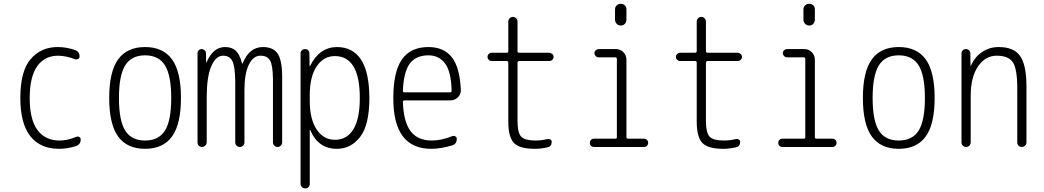

<svg xmlns="http://www.w3.org/2000/svg" viewBox="-20 -780 5540 1019"><path d="M293 9.8Q193.4 9.8 140.6 -57.6Q87.9 -125 87.9 -259.8Q87.9 -402.3 142.6 -466.3Q197.3 -530.3 286.1 -530.3Q333 -530.3 377.9 -514.6Q402.3 -505.9 402.3 -480.5Q402.3 -471.7 394.5 -467.3Q386.7 -462.9 377.9 -465.8Q333 -483.4 289.1 -484.4Q216.8 -484.4 177.2 -428.2Q137.7 -372.1 137.7 -259.8Q137.7 -144.5 179.2 -89.4Q220.7 -34.2 295.9 -34.2Q338.9 -34.2 384.8 -53.7Q392.6 -57.6 400.4 -53.2Q408.2 -48.8 408.2 -40Q408.2 -13.7 383.8 -4.9Q338.9 9.8 293 9.8Z M855.5 -433.1Q822.3 -486.3 750 -486.3Q677.7 -486.3 644.5 -433.1Q611.3 -379.9 611.3 -259.8Q611.3 -139.6 644.5 -86.9Q677.7 -34.2 750 -34.2Q822.3 -34.2 855.5 -86.9Q888.7 -139.6 888.7 -259.8Q888.7 -379.9 855.5 -433.1ZM893.1 -55.7Q845.7 9.8 750 9.8Q654.3 9.8 606.9 -55.7Q559.6 -121.1 559.6 -260.3Q559.6 -399.4 606.9 -464.8Q654.3 -530.3 750 -530.3Q845.7 -530.3 893.1 -464.8Q940.4 -399.4 940.4 -260.3Q940.4 -121.1 893.1 -55.7Z M1028.3 -25.4V-498Q1028.3 -506.8 1034.7 -513.2Q1041 -519.5 1049.8 -519.5Q1058.6 -519.5 1065.9 -513.2Q1073.2 -506.8 1073.2 -498L1074.2 -448.2Q1074.2 -447.3 1075.2 -447.3Q1076.2 -447.3 1076.2 -449.2Q1110.4 -530.3 1174.8 -530.3Q1210.9 -530.3 1231.9 -510.3Q1252.9 -490.2 1264.6 -443.4Q1264.6 -442.4 1266.6 -442.4Q1267.6 -442.4 1267.6 -443.4Q1302.7 -530.3 1375 -530.3Q1430.7 -530.3 1454.1 -494.6Q1477.5 -459 1477.5 -370.1V-24.4Q1477.5 -14.6 1470.2 -7.3Q1462.9 0 1453.1 0Q1443.4 0 1436 -6.8Q1428.7 -13.7 1428.7 -24.4V-360.4Q1427.7 -434.6 1413.1 -459.5Q1398.4 -484.4 1362.3 -484.4Q1324.2 -484.4 1300.8 -437Q1277.3 -389.6 1277.3 -299.8V-24.4Q1277.3 -14.6 1270 -7.3Q1262.7 0 1252.9 0Q1243.2 0 1235.8 -6.8Q1228.5 -13.7 1228.5 -24.4V-349.6Q1227.5 -428.7 1212.9 -456.5Q1198.2 -484.4 1164.1 -484.4Q1125 -484.4 1101.1 -427.7Q1077.1 -371.1 1077.1 -264.6V-25.4Q1077.1 -14.6 1069.3 -7.3Q1061.5 0 1051.8 0Q1042 0 1035.2 -6.8Q1028.3 -13.7 1028.3 -25.4Z M1624 -275.4V-245.1Q1624 -147.5 1660.6 -92.8Q1697.3 -38.1 1757.8 -38.1Q1821.3 -38.1 1855.5 -93.8Q1889.6 -149.4 1889.6 -259.8Q1889.6 -481.4 1757.8 -482.4Q1697.3 -482.4 1660.6 -427.7Q1624 -373 1624 -275.4ZM1575.2 195.3V-497.1Q1575.2 -506.8 1582 -513.2Q1588.9 -519.5 1599.1 -519.5Q1609.4 -519.5 1615.7 -513.2Q1622.1 -506.8 1622.1 -497.1L1623 -429.7Q1623 -428.7 1624 -428.7Q1626 -428.7 1626 -430.7Q1674.8 -529.3 1767.6 -530.3Q1939.5 -530.3 1940.4 -259.8Q1940.4 -117.2 1891.6 -53.7Q1842.8 9.8 1767.6 9.8Q1668.9 9.8 1627 -88.9Q1627 -90.8 1626 -90.8Q1624 -90.8 1624 -89.8V195.3Q1624 206.1 1617.2 212.9Q1610.4 219.7 1600.1 219.7Q1589.8 219.7 1582.5 212.9Q1575.2 206.1 1575.2 195.3Z M2253.9 -486.3Q2187.5 -486.3 2154.8 -442.4Q2122.1 -398.4 2118.2 -297.9Q2118.2 -290 2126 -290H2368.2Q2377 -290 2377 -298.8Q2374 -402.3 2341.3 -444.3Q2308.6 -486.3 2253.9 -486.3ZM2268.6 9.8Q2066.4 9.8 2067.4 -259.8Q2067.4 -399.4 2113.3 -464.8Q2159.2 -530.3 2253.9 -530.3Q2335.9 -530.3 2378.4 -475.6Q2420.9 -420.9 2425.8 -302.7Q2426.8 -279.3 2409.7 -263.2Q2392.6 -247.1 2369.1 -247.1H2126Q2118.2 -247.1 2118.2 -238.3Q2122.1 -131.8 2159.7 -83Q2197.3 -34.2 2271.5 -34.2Q2322.3 -34.2 2380.9 -57.6Q2388.7 -60.5 2396.5 -56.2Q2404.3 -51.8 2404.3 -43Q2404.3 -16.6 2380.9 -8.8Q2320.3 9.8 2268.6 9.8Z M2589.8 -456.1Q2581.1 -456.1 2574.2 -462.4Q2567.4 -468.8 2567.4 -478Q2567.4 -487.3 2574.2 -493.7Q2581.1 -500 2589.8 -500H2668.9Q2677.7 -500 2677.7 -508.8V-665Q2677.7 -675.8 2685.1 -683.1Q2692.4 -690.4 2702.1 -690.4Q2711.9 -690.4 2719.2 -683.1Q2726.6 -675.8 2726.6 -665V-508.8Q2726.6 -500 2736.3 -500H2894.5Q2903.3 -500 2910.6 -493.7Q2918 -487.3 2918 -478Q2918 -468.8 2911.1 -462.4Q2904.3 -456.1 2894.5 -456.1H2736.3Q2727.5 -456.1 2726.6 -447.3V-139.6Q2726.6 -75.2 2746.1 -54.7Q2765.6 -34.2 2823.2 -34.2Q2852.5 -34.2 2885.7 -42Q2893.6 -43.9 2900.9 -39.6Q2908.2 -35.2 2908.2 -27.3Q2908.2 -2.9 2885.7 2Q2850.6 9.8 2818.4 9.8Q2738.3 9.8 2708 -21Q2677.7 -51.8 2677.7 -134.8V-447.3Q2677.7 -456.1 2668.9 -456.1Z M3131.8 0Q3123 0 3116.7 -6.3Q3110.4 -12.7 3110.4 -22Q3110.4 -31.2 3116.7 -37.6Q3123 -43.9 3131.8 -43.9H3246.1Q3253.9 -43.9 3253.9 -51.8V-466.8Q3253.9 -475.6 3246.1 -475.6H3157.2Q3148.4 -475.6 3141.6 -482.4Q3134.8 -489.3 3134.8 -498Q3134.8 -506.8 3141.6 -513.2Q3148.4 -519.5 3157.2 -519.5H3249Q3272.5 -519.5 3288.6 -502.9Q3304.7 -486.3 3304.7 -462.9V-51.8Q3304.7 -43.9 3314.5 -43.9H3398.4Q3407.2 -43.9 3413.6 -37.6Q3419.9 -31.2 3419.9 -22Q3419.9 -12.7 3413.6 -6.3Q3407.2 0 3398.4 0ZM3244.1 -730.5Q3244.1 -743.2 3252.9 -751.5Q3261.7 -759.8 3274.9 -759.8Q3288.1 -759.8 3296.4 -751.5Q3304.7 -743.2 3304.7 -730.5V-675.8Q3304.7 -663.1 3296.4 -653.8Q3288.1 -644.5 3274.9 -644.5Q3261.7 -644.5 3252.9 -653.8Q3244.1 -663.1 3244.1 -675.8Z M3589.8 -456.1Q3581.1 -456.1 3574.2 -462.4Q3567.4 -468.8 3567.4 -478Q3567.4 -487.3 3574.2 -493.7Q3581.1 -500 3589.8 -500H3668.9Q3677.7 -500 3677.7 -508.8V-665Q3677.7 -675.8 3685.1 -683.1Q3692.4 -690.4 3702.1 -690.4Q3711.9 -690.4 3719.2 -683.1Q3726.6 -675.8 3726.6 -665V-508.8Q3726.6 -500 3736.3 -500H3894.5Q3903.3 -500 3910.6 -493.7Q3918 -487.3 3918 -478Q3918 -468.8 3911.1 -462.4Q3904.3 -456.1 3894.5 -456.1H3736.3Q3727.5 -456.1 3726.6 -447.3V-139.6Q3726.6 -75.2 3746.1 -54.7Q3765.6 -34.2 3823.2 -34.2Q3852.5 -34.2 3885.7 -42Q3893.6 -43.9 3900.9 -39.6Q3908.2 -35.2 3908.2 -27.3Q3908.2 -2.9 3885.7 2Q3850.6 9.8 3818.4 9.8Q3738.3 9.8 3708 -21Q3677.7 -51.8 3677.7 -134.8V-447.3Q3677.7 -456.1 3668.9 -456.1Z M4131.8 0Q4123 0 4116.7 -6.3Q4110.4 -12.7 4110.4 -22Q4110.4 -31.2 4116.7 -37.6Q4123 -43.9 4131.8 -43.9H4246.1Q4253.9 -43.9 4253.9 -51.8V-466.8Q4253.9 -475.6 4246.1 -475.6H4157.2Q4148.4 -475.6 4141.6 -482.4Q4134.8 -489.3 4134.8 -498Q4134.8 -506.8 4141.6 -513.2Q4148.4 -519.5 4157.2 -519.5H4249Q4272.5 -519.5 4288.6 -502.9Q4304.7 -486.3 4304.7 -462.9V-51.8Q4304.7 -43.9 4314.5 -43.9H4398.4Q4407.2 -43.9 4413.6 -37.6Q4419.9 -31.2 4419.9 -22Q4419.9 -12.7 4413.6 -6.3Q4407.2 0 4398.4 0ZM4244.1 -730.5Q4244.1 -743.2 4252.9 -751.5Q4261.7 -759.8 4274.9 -759.8Q4288.1 -759.8 4296.4 -751.5Q4304.7 -743.2 4304.7 -730.5V-675.8Q4304.7 -663.1 4296.4 -653.8Q4288.1 -644.5 4274.9 -644.5Q4261.7 -644.5 4252.9 -653.8Q4244.1 -663.1 4244.1 -675.8Z M4855.5 -433.1Q4822.3 -486.3 4750 -486.3Q4677.7 -486.3 4644.5 -433.1Q4611.3 -379.9 4611.3 -259.8Q4611.3 -139.6 4644.5 -86.9Q4677.7 -34.2 4750 -34.2Q4822.3 -34.2 4855.5 -86.9Q4888.7 -139.6 4888.7 -259.8Q4888.7 -379.9 4855.5 -433.1ZM4893.1 -55.7Q4845.7 9.8 4750 9.8Q4654.3 9.8 4606.9 -55.7Q4559.6 -121.1 4559.6 -260.3Q4559.6 -399.4 4606.9 -464.8Q4654.3 -530.3 4750 -530.3Q4845.7 -530.3 4893.1 -464.8Q4940.4 -399.4 4940.4 -260.3Q4940.4 -121.1 4893.1 -55.7Z M5107.4 0Q5097.7 0 5090.3 -6.8Q5083 -13.7 5083 -25.4V-496.1Q5083 -505.9 5089.4 -512.7Q5095.7 -519.5 5106 -519.5Q5116.2 -519.5 5123 -512.7Q5129.9 -505.9 5129.9 -496.1L5130.9 -430.7Q5130.9 -429.7 5131.8 -429.7Q5132.8 -429.7 5132.8 -430.7Q5152.3 -476.6 5191.4 -503.4Q5230.5 -530.3 5280.3 -530.3Q5360.4 -530.3 5394 -482.9Q5427.7 -435.5 5427.7 -320.3V-24.4Q5427.7 -14.6 5420.4 -7.3Q5413.1 0 5402.8 0Q5392.6 0 5385.7 -6.8Q5378.9 -13.7 5378.9 -24.4V-310.5Q5378.9 -416 5355 -450.2Q5331.1 -484.4 5270 -484.4Q5209 -484.4 5170.4 -427.2Q5131.8 -370.1 5131.8 -271.5V-25.4Q5131.8 -14.6 5125 -7.3Q5118.2 0 5107.4 0Z"/></svg>

Font: Rounded Mgen+ 2m light
Style: Regular
Weight: 200
Designer: [Source Han Sans]
Ryoko NISHIZUKA  (kana & ideographs); Paul D. Hunt (Latin, Greek & Cyrillic); Wenlong ZHANG  (bopomofo
Version: Version 1.059.20150602